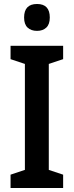

<svg xmlns="http://www.w3.org/2000/svg" viewBox="-20 -944 370 964"><path d="M297 0H33V-67L105 -91V-623L33 -647V-714H297V-647L225 -623V-91L297 -67ZM166 -924Q230 -924 230 -856Q230 -822 212.5 -805.5Q195 -789 166 -789Q136 -789 118.5 -805.5Q101 -822 101 -856Q101 -924 166 -924Z"/></svg>

Font: Noto Sans Khmer UI Condensed SemiBold
Style: Regular
Weight: 600
Width: 3
Designer: Danh Hong and the Monotype Design Team
Foundry: Monotype Imaging Inc.
Version: Version 2.002; ttfautohint (v1.8.4.7-5d5b)